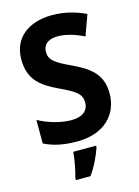

<svg xmlns="http://www.w3.org/2000/svg" viewBox="-138 -800 795 1096"><g transform="rotate(-15 259.5 -251.5)"><path d="M484 -208C484 -313 427 -365 323 -414C224 -460 194 -481 194 -530C194 -570 222 -599 281 -599C329 -599 382 -583 435 -557L479 -678C424 -704 358 -724 282 -724C140 -724 47 -650 47 -525C47 -408 108 -358 210 -310C307 -265 336 -242 336 -194C336 -148 303 -116 235 -116C175 -116 102 -136 41 -169V-30C98 -2 156 10 236 10C396 10 484 -84 484 -208ZM332 71V61H197C195 101 181 171 170 208V221H256C290 174 315 120 332 71Z"/></g></svg>

Font: Noto Sans Khmer SemiCondensed
Style: Bold
Weight: 700
Width: 4
Designer: Danh Hong and the Monotype Design Team
Foundry: Monotype Imaging Inc.
Version: Version 2.004